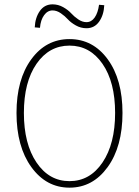

<svg xmlns="http://www.w3.org/2000/svg" viewBox="-20 -852 640 884"><path d="M56 -332Q56 -486 124 -579Q192 -672 300 -672Q408 -672 476 -579Q544 -486 544 -332Q544 -177 475.5 -82.5Q407 12 300 12Q193 12 124.5 -82.5Q56 -177 56 -332ZM148 -104Q206 -18 300 -18Q394 -18 452 -104Q510 -190 510 -332Q510 -474 452 -558Q394 -642 300 -642Q206 -642 148 -558Q90 -474 90 -332Q90 -190 148 -104ZM378 -722Q352 -722 329 -735Q306 -748 292.5 -763Q279 -778 260 -791Q241 -804 222 -804Q199 -804 183 -782Q167 -760 164 -724L140 -726Q142 -771 163.5 -801.5Q185 -832 222 -832Q248 -832 271 -819Q294 -806 307.5 -791Q321 -776 340 -763Q359 -750 378 -750Q401 -750 416 -771.5Q431 -793 436 -830L460 -828Q458 -783 436.5 -752.5Q415 -722 378 -722Z"/></svg>

Font: TypoPRO Source Code Pro
Style: Regular
Weight: 200
Monospace: yes
Designer: Paul D. Hunt, Teo Tuominen
Foundry: Adobe Systems Incorporated
Version: Version 2.010;PS 1.0;hotconv 1.0.84;makeotf.lib2.5.63406